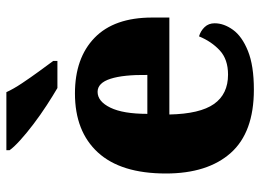

<svg xmlns="http://www.w3.org/2000/svg" viewBox="-127 -679 816 602"><g transform="rotate(-90 281.0 -378.0)"><path d="M301 10Q167 10 102.5 -62.5Q38 -135 38 -266Q38 -407 104 -479Q170 -551 289 -551Q400 -551 463.5 -489.5Q527 -428 527 -309V-255H223Q225 -159 256 -115Q287 -71 348 -71Q396 -71 424 -97Q452 -123 468 -162Q485 -157 497 -144.5Q509 -132 509 -113Q509 -84 488.5 -55.5Q468 -27 422 -8.5Q376 10 301 10ZM347 -324Q348 -399 335 -439.5Q322 -480 294 -480Q264 -480 244.5 -440Q225 -400 225 -324ZM306 -606Q282 -620 252 -639.5Q222 -659 193 -681Q164 -703 142 -723Q120 -743 111 -756V-766H293Q303 -744 321 -717Q339 -690 358 -664Q377 -638 391 -619V-606Z"/></g></svg>

Font: Noto Serif SemiCondensed Black
Style: Regular
Weight: 900
Width: 4
Designer: Monotype Design Team
Foundry: Monotype Imaging Inc.
Version: Version 2.014; ttfautohint (v1.8.4.7-5d5b)